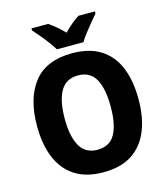

<svg xmlns="http://www.w3.org/2000/svg" viewBox="-134 -1034 995 1146"><g transform="rotate(-15 363.5 -460.5)"><path d="M677 -358Q677 -245 643 -162.5Q609 -80 540 -35Q471 10 363 10Q257 10 187.5 -35Q118 -80 84 -163Q50 -246 50 -359Q50 -530 127 -627.5Q204 -725 364 -725Q471 -725 540.5 -680.5Q610 -636 643.5 -553.5Q677 -471 677 -358ZM221 -358Q221 -249 255 -189Q289 -129 363 -129Q439 -129 472 -188Q505 -247 505 -358Q505 -469 472 -528.5Q439 -588 364 -588Q289 -588 255 -528Q221 -468 221 -358ZM283 -771Q271 -792 250.5 -819.5Q230 -847 208 -873Q186 -899 169 -918V-931H272Q295 -915 318 -896Q341 -877 365 -852Q389 -877 412.5 -896.5Q436 -916 459 -931H561V-918Q545 -899 523.5 -873Q502 -847 481 -820Q460 -793 447 -771Z"/></g></svg>

Font: Noto Sans SemiCondensed ExtraBold
Style: Regular
Weight: 800
Width: 4
Designer: Monotype Design Team
Foundry: Monotype Imaging Inc.
Version: Version 2.013; ttfautohint (v1.8.4.7-5d5b)